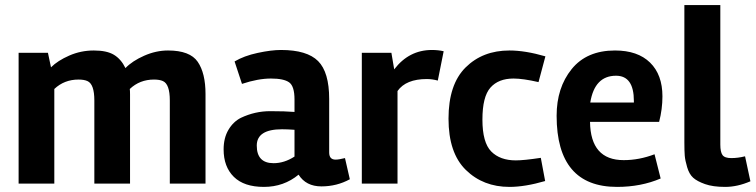

<svg xmlns="http://www.w3.org/2000/svg" viewBox="-20 -720 2963 753"><path d="M472 -453Q499 -481 545.5 -501.5Q592 -522 639 -522Q725 -522 755.5 -477.5Q786 -433 786 -351V0H646V-326Q646 -390 619 -402Q606 -408 584 -408Q528 -408 489 -371Q490 -364 490 -350V0H350V-326Q350 -390 323 -402Q310 -408 288 -408Q232 -408 193 -371V0H53V-513H168L180 -456Q206 -482 251.5 -502Q297 -522 348 -522Q399 -522 427 -505Q455 -488 472 -453Z M1352 -17Q1301 11 1240.5 11Q1180 11 1151 -35Q1093 13 1015 13Q937 13 897 -26.5Q857 -66 857 -134Q857 -179 876 -211Q895 -243 925 -258Q980 -284 1039.5 -284Q1099 -284 1135 -281V-330Q1135 -382 1114 -397Q1093 -412 1042.5 -412Q992 -412 929 -391L900 -479Q937 -501 990.5 -512.5Q1044 -524 1082 -524Q1184 -524 1227.5 -480.5Q1271 -437 1271 -332V-122Q1271 -94 1296 -94Q1309 -94 1333 -100ZM1053 -80Q1095 -80 1135 -106V-211Q1107 -213 1086 -213Q987 -213 987 -149Q987 -80 1053 -80Z M1654 -410Q1572 -410 1539 -363V0H1399V-513H1515L1526 -448Q1584 -524 1674 -524Q1699 -524 1720 -519L1697 -404Q1675 -410 1654 -410Z M1978 13Q1875 13 1807 -53.5Q1739 -120 1739 -254.5Q1739 -389 1806 -455.5Q1873 -522 1978 -522Q2040 -522 2119 -499L2092 -398Q2031 -412 1994 -412Q1935 -412 1903.5 -376.5Q1872 -341 1872 -251Q1872 -161 1906.5 -126Q1941 -91 2003 -91Q2035 -91 2101 -101L2118 -10Q2039 13 1978 13Z M2294 -242Q2296 -92 2426 -92Q2487 -92 2547 -115L2571 -20Q2494 13 2400 13Q2163 13 2163 -266Q2163 -376 2222 -449Q2281 -522 2392 -522Q2481 -522 2529.5 -474.5Q2578 -427 2578 -342Q2578 -292 2565 -242ZM2466 -318V-324Q2466 -423 2396 -423Q2312 -423 2295 -318Z M2923 -9Q2872 13 2824 13Q2776 13 2745 2Q2714 -9 2698.5 -23Q2683 -37 2675 -64Q2667 -91 2665.5 -109.5Q2664 -128 2664 -161V-700H2805V-153Q2805 -124 2813.5 -112Q2822 -100 2848 -100Q2874 -100 2902 -107Z"/></svg>

Font: Rambla
Style: Bold
Weight: 700
Designer: Martin Sommaruga
Foundry: Martin Sommaruga
Version: Version 1.001